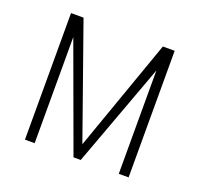

<svg xmlns="http://www.w3.org/2000/svg" viewBox="-98 -640 796 753"><g transform="rotate(20 300.0 -264.0)"><path d="M294.4 -60.1 128.9 -528.3H76.7V0H117.2V-442.9L279.3 0H309.6L468.3 -431.2V0H509.3V-528.3H460Z"/></g></svg>

Font: Roboto Mono ExtraLight
Style: Regular
Weight: 250
Monospace: yes
Designer: Google
Version: Version 3.000